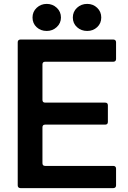

<svg xmlns="http://www.w3.org/2000/svg" viewBox="-20 -966 659 986"><path d="M85 0Q79 0 75 -3.5Q71 -7 71 -14V-749Q71 -756 75 -759.5Q79 -763 85 -763H562Q568 -763 572 -759.5Q576 -756 576 -749V-663Q576 -656 572 -652.5Q568 -649 562 -649H212Q198 -649 198 -635V-453Q198 -439 212 -439H520Q534 -439 534 -425V-340Q534 -326 520 -326H212Q198 -326 198 -312V-128Q198 -114 212 -114H562Q568 -114 572 -110.5Q576 -107 576 -100V-14Q576 -7 572 -3.5Q568 0 562 0ZM147 -876Q147 -906 168.5 -926Q190 -946 220 -946Q250 -946 271.5 -926Q293 -906 293 -876Q293 -847 271.5 -827Q250 -807 220 -807Q189 -807 168 -826.5Q147 -846 147 -876ZM354 -876Q354 -906 375.5 -926Q397 -946 428 -946Q458 -946 479 -926Q500 -906 500 -876Q500 -846 479 -826.5Q458 -807 428 -807Q397 -807 375.5 -826.5Q354 -846 354 -876Z"/></svg>

Font: Open Sauce Two SemiBold
Style: Regular
Weight: 600
Designer: Alfredo Marco Pradil
Foundry: Creative Sauce Fz LLC
Version: Version 1.477